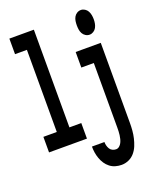

<svg xmlns="http://www.w3.org/2000/svg" viewBox="-174 -849 948 1171"><g transform="rotate(-20 300.0 -263.5)"><path d="M18 0V-101H105V-634H28V-735H187V-101H264V0ZM497 -590Q483 -590 471 -597.5Q459 -605 452.5 -617Q446 -629 444 -642.5Q442 -656 442 -670Q442 -684 444 -697.5Q446 -711 452.5 -723Q459 -735 471 -742.5Q483 -750 497 -750Q510 -750 522 -742.5Q534 -735 540.5 -723Q547 -711 549.5 -697.5Q552 -684 552 -670Q552 -656 549.5 -642.5Q547 -629 540.5 -617Q534 -605 522 -597.5Q510 -590 497 -590ZM409 223Q389 223 369.5 217.5Q350 212 334 199.5Q318 187 307 170.5Q296 154 289 134.5Q282 115 279 95.5Q276 76 276 56H357Q357 68 360 79.5Q363 91 369 101Q375 111 386 116.5Q397 122 409 122Q421 122 430.5 114Q440 106 445.5 95Q451 84 454 72Q457 60 458.5 48Q460 36 460.5 24Q461 12 461 0V-419H380V-520H543V0Q543 24 541 48.5Q539 73 533.5 96.5Q528 120 519 142.5Q510 165 494 184Q478 203 455.5 213Q433 223 409 223Z"/></g></svg>

Font: Iosevka Extended
Style: Bold
Weight: 700
Width: 7
Monospace: yes
Designer: Belleve Invis
Foundry: Belleve Invis
Version: Version 32.5.0; ttfautohint (v1.8.4)